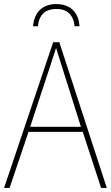

<svg xmlns="http://www.w3.org/2000/svg" viewBox="-20 -922 544 942"><path d="M476 0 386 -275H120L27 0H0L241 -715H271L504 0ZM282 -601Q276 -621 269.5 -641Q263 -661 255 -687Q248 -665 241 -643.5Q234 -622 227 -600L128 -300H377ZM256 -902Q307 -902 337 -873.5Q367 -845 370 -793H346Q343 -831 321 -854.5Q299 -878 257 -878Q213 -878 191 -855Q169 -832 166 -793H142Q147 -847 177 -874.5Q207 -902 256 -902Z"/></svg>

Font: Noto Sans SemiCondensed Thin
Style: Regular
Weight: 100
Width: 4
Designer: Monotype Design Team
Foundry: Monotype Imaging Inc.
Version: Version 2.013; ttfautohint (v1.8.4.7-5d5b)